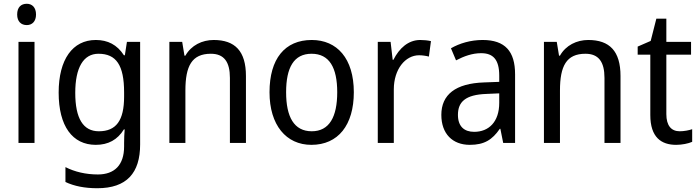

<svg xmlns="http://www.w3.org/2000/svg" viewBox="-20 -758 3709 1018"><path d="M122 -738C92 -738 71 -720 71 -681C71 -644 92 -625 122 -625C150 -625 171 -644 171 -681C171 -719 150 -738 122 -738ZM163 -536H78V0H163Z M488 -546C365 -546 291 -443 291 -267C291 -89 364 10 488 10C554 10 603 -17 637 -72H641C639 -53 638 -18 638 0V19C638 117 587 167 499 167C435 167 376 153 327 128V207C374 229 429 240 496 240C652 240 723 159 723 8V-536H653L642 -465H637C601 -521 551 -546 488 -546ZM502 -473C596 -473 638 -413 638 -268V-246C638 -119 596 -62 504 -62C421 -62 379 -130 379 -266C379 -399 422 -473 502 -473Z M1113 -546C1052 -546 994 -518 963 -463H958L946 -536H878V0H963V-278C963 -408 997 -473 1098 -473C1168 -473 1199 -430 1199 -345V0H1284V-355C1284 -487 1226 -546 1113 -546Z M1856 -269C1856 -448 1767 -546 1633 -546C1490 -546 1409 -446 1409 -269C1409 -95 1497 10 1631 10C1773 10 1856 -95 1856 -269ZM1497 -269C1497 -400 1538 -473 1632 -473C1726 -473 1768 -400 1768 -269C1768 -138 1726 -62 1633 -62C1539 -62 1497 -138 1497 -269Z M2208 -546C2144 -546 2096 -501 2066 -441H2062L2051 -536H1983V0H2068V-284C2068 -391 2129 -465 2202 -465C2219 -465 2239 -462 2254 -458L2265 -540C2248 -544 2227 -546 2208 -546Z M2539 -546C2475 -546 2416 -528 2371 -502L2398 -438C2440 -460 2484 -476 2531 -476C2594 -476 2627 -443 2627 -357V-324L2547 -321C2395 -316 2320 -256 2320 -149C2320 -49 2379 10 2471 10C2548 10 2590 -17 2630 -75H2633L2648 0H2711V-364C2711 -486 2658 -546 2539 -546ZM2559 -260 2627 -263V-213C2627 -111 2571 -59 2494 -59C2442 -59 2408 -87 2408 -149C2408 -218 2448 -256 2559 -260Z M3099 -546C3038 -546 2980 -518 2949 -463H2944L2932 -536H2864V0H2949V-278C2949 -408 2983 -473 3084 -473C3154 -473 3185 -430 3185 -345V0H3270V-355C3270 -487 3212 -546 3099 -546Z M3584 -62C3539 -62 3513 -92 3513 -153V-468H3644V-536H3513V-659H3460L3430 -541L3361 -511V-468H3428V-148C3428 -30 3486 10 3565 10C3596 10 3630 3 3650 -6V-73C3633 -67 3607 -62 3584 -62Z"/></svg>

Font: Noto Sans Ethiopic SemiCondensed
Style: Regular
Weight: 400
Width: 4
Designer: Monotype Design Team
Foundry: Monotype Imaging Inc.
Version: Version 2.102